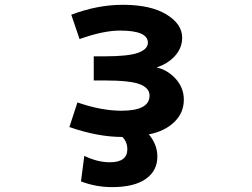

<svg xmlns="http://www.w3.org/2000/svg" viewBox="-20 -554 1040 793"><path d="M627 -275.4Q669.9 -265.6 702.1 -232.4Q739.3 -193.4 739.3 -142.6Q739.3 -87.9 699.7 -49.8Q660.2 -11.7 594.7 1Q629.9 43 629.9 92.8Q629.9 151.4 582 185.1Q534.2 218.8 442.4 218.8Q376 218.8 314.5 195.3L328.1 89.8Q382.8 116.2 433.6 116.2Q505.9 116.2 505.9 62.5Q505.9 32.2 485.4 11.7Q383.8 11.7 266.6 -29.3L299.8 -130.9Q398.4 -96.7 481.4 -96.7Q597.7 -96.7 597.7 -159.2Q597.7 -190.4 557.6 -206.1Q517.6 -221.7 410.2 -221.7H367.2V-321.3H410.2Q509.8 -321.3 550.3 -335.9Q590.8 -350.6 590.8 -377.9Q590.8 -427.7 475.6 -427.7Q406.2 -427.7 308.6 -392.6L274.4 -493.2Q382.8 -534.2 487.3 -534.2Q601.6 -534.2 667 -494.6Q732.4 -455.1 732.4 -398.4Q732.4 -353.5 699.2 -319.3Q670.9 -290 627 -275.4Z"/></svg>

Font: GenEi Gothic M Regular
Style: Bold
Weight: 700
Designer: o_tamon (Modified); [Source Han Sans]
Ryoko NISHIZUKA  (kana & ideographs); Paul D. Hunt (Latin, Greek & Cyrillic); Wenl
Version: Version 1.1a;Original Version 1.004